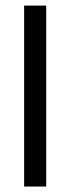

<svg xmlns="http://www.w3.org/2000/svg" viewBox="-20 -683 258 703"><path d="M68.3 0V-662.5H149.2V0Z"/></svg>

Font: Anek Gujarati Medium
Style: Regular
Weight: 500
Designer: Mrunmayee Ghaisas (Gujarati), Yesha Goshar (Latin)
Foundry: Ek Type
Version: Version 1.003